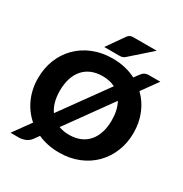

<svg xmlns="http://www.w3.org/2000/svg" viewBox="-220 -1099 1255 1319"><g transform="rotate(30 407.0 -439.0)"><path d="M325.5 -146Q343.5 -139 364 -135.5Q384.5 -132 407.5 -132Q456 -132 494 -147.8Q532 -163.5 558.2 -193.5Q584.5 -223.5 598.5 -266.8Q612.5 -310 612.5 -364.5Q612.5 -446 581.5 -502ZM507.5 -575Q464.5 -597 407.5 -597Q358.5 -597 320.2 -581Q282 -565 255.8 -535Q229.5 -505 215.5 -461.8Q201.5 -418.5 201.5 -364.5Q201.5 -268.5 243.5 -209ZM676.5 -634Q729 -583.5 757.2 -514.5Q785.5 -445.5 785.5 -364.5Q785.5 -285.5 758.2 -217.5Q731 -149.5 681.5 -99.2Q632 -49 562.2 -20.5Q492.5 8 407.5 8Q360.5 8 318.5 -0.8Q276.5 -9.5 239 -26.5L210.5 13.5Q192.5 37 167.5 46.8Q142.5 56.5 118.5 56.5H52.5L152 -81.5Q93 -132.5 60.8 -205Q28.5 -277.5 28.5 -364.5Q28.5 -443.5 55.8 -511.5Q83 -579.5 132.8 -629.5Q182.5 -679.5 252.5 -708Q322.5 -736.5 407.5 -736.5Q460.5 -736.5 506.8 -725.5Q553 -714.5 593 -694L613.5 -722Q621.5 -733 628.2 -740.5Q635 -748 642.5 -752.8Q650 -757.5 659.5 -759.5Q669 -761.5 682.5 -761.5H768.5ZM641 -933.5 479.5 -791Q473.5 -785.5 468 -782.5Q462.5 -779.5 456.5 -778Q450.5 -776.5 443.8 -776Q437 -775.5 428.5 -775.5H315.5L410 -910.5Q416 -918.5 421.8 -923.2Q427.5 -928 434.2 -930.2Q441 -932.5 449.8 -933Q458.5 -933.5 470 -933.5Z"/></g></svg>

Font: Lato ExtraBold
Style: Regular
Weight: 800
Designer: Lukasz Dziedzic with Adam Twardoch and Botio Nikoltchev
Foundry: tyPoland Lukasz Dziedzic
Version: Version 2.015; 2015-08-06; http://www.latofonts.com/